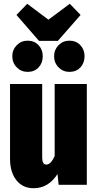

<svg xmlns="http://www.w3.org/2000/svg" viewBox="-20 -977 515 1015"><path d="M439 0H290L284 -57Q236 18 158 18Q100 18 66.5 -24.5Q33 -67 33 -138V-533H203V-144Q203 -107 225 -107Q249 -107 269 -152V-533H439ZM406 -898 286 -761H186L67 -898L124 -957L236 -873L349 -957ZM206 -680Q206 -644 184 -620.5Q162 -597 126 -597Q92 -597 68.5 -621Q45 -645 45 -680Q45 -714 68.5 -738Q92 -762 126 -762Q161 -762 183.5 -738.5Q206 -715 206 -680ZM427 -680Q427 -644 405 -620.5Q383 -597 347 -597Q313 -597 289.5 -621Q266 -645 266 -680Q266 -714 289.5 -738Q313 -762 347 -762Q382 -762 404.5 -738.5Q427 -715 427 -680Z"/></svg>

Font: Fira Sans Compressed ExtraBold
Style: Regular
Weight: 800
Width: 1
Designer: bBox Type GmbH & Carrois Corporate GbR & Edenspiekermann AG
Foundry: bBox Type GmbH & Carrois Corporate GbR & Edenspiekermann AG
Version: Version 4.301